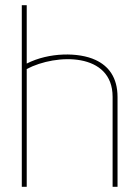

<svg xmlns="http://www.w3.org/2000/svg" viewBox="-20 -720 533 740"><path d="M433 0V-346C433 -422 398 -466 348 -489C284 -519 169 -519 83 -475V-700H64V0H83V-454C197 -514 414 -519 414 -347V0Z"/></svg>

Font: Advent Pro
Style: Thin
Weight: 100
Designer: Andreas Kalpakidis
Foundry: Andreas Kalpakidis
Version: Version 2.002 2007